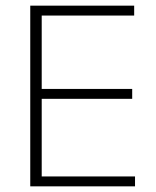

<svg xmlns="http://www.w3.org/2000/svg" viewBox="-20 -659 552 679"><path d="M127.5 0H87V-639H127.5ZM457.5 0H99.5V-35H457.5ZM447.5 -309.5H109.5V-344.5H447.5ZM454.5 -604H98.5V-639H454.5Z"/></svg>

Font: Anek Malayalam ExtraLight
Style: Regular
Weight: 250
Version: Version 1.003